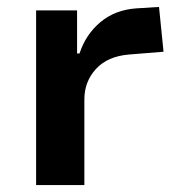

<svg xmlns="http://www.w3.org/2000/svg" viewBox="-20 -533 517 553"><path d="M84 0V-503H202V-379H209Q227 -434 269.5 -469.5Q312 -505 374 -509L438 -513L451 -384L352 -376Q290 -371 256.5 -334.5Q223 -298 223 -247V0Z"/></svg>

Font: Nunito Sans 6pt
Style: Bold
Weight: 700
Version: Version 3.101;gftools[0.9.27]